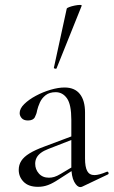

<svg xmlns="http://www.w3.org/2000/svg" viewBox="-20 -751 461 779"><path d="M314.2 6Q310.2 8 305.8 8Q292.6 8 281 -13.6Q269.4 -35.2 269.4 -76.2V-264.6Q269.4 -326.8 251.8 -351.9Q234.2 -377 205.8 -377Q180.8 -377 165.1 -364.7Q149.4 -352.4 141.7 -335Q134 -317.6 130.6 -303Q128.4 -288.8 121.4 -275.5Q114.4 -262.2 93.4 -262.2Q76.2 -262.2 68 -271.6Q59.8 -281 59.8 -292.2Q59.8 -310.6 78.5 -328.9Q97.2 -347.2 125.8 -362.5Q154.4 -377.8 185.5 -386.9Q216.6 -396 242 -396Q283 -396 304 -369.6Q325 -343.2 325 -294.6V-108Q325 -73.4 333.9 -57Q342.8 -40.6 363.4 -40.6Q381.4 -40.6 413.2 -54Q418 -56 420.1 -50.5Q422.2 -45 417.2 -43ZM134.2 7Q95.8 7 75.9 -13.3Q56 -33.6 56 -61.8Q56 -82 66.4 -98.3Q76.8 -114.6 99.8 -128.7Q122.8 -142.8 159.4 -156.2L279.4 -201.2L281.8 -187.8L176 -146.6Q157.6 -139.6 145.8 -130.7Q134 -121.8 128.4 -110.9Q122.8 -100 122.8 -86.6Q122.8 -63.8 137.8 -46.9Q152.8 -30 178.6 -30Q189 -30 200.1 -33.2Q211.2 -36.4 226.8 -45.8L290.4 -83.8L292.2 -71L218.2 -23.4Q193.8 -7.2 174.6 -0.1Q155.4 7 134.2 7ZM209.6 -474Q208.6 -471 203.1 -472.5Q197.6 -474 198.6 -476L250.8 -716Q252 -719 261.5 -722.5Q271 -726 283.3 -728.5Q295.6 -731 304.4 -731Q313.2 -731 311.2 -727Z"/></svg>

Font: Cormorant Garamond Light
Style: Regular
Weight: 300
Designer: Christian Thalmann (Catharsis Fonts)
Foundry: Catharsis Fonts
Version: Version 4.001